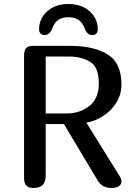

<svg xmlns="http://www.w3.org/2000/svg" viewBox="-20 -938 683 958"><path d="M144 -709H333Q448 -709 517 -666.5Q586 -624 586 -516Q586 -467 560.5 -426Q535 -385 494.5 -359Q454 -333 411 -326L577 -59Q586 -46 586 -33Q586 -18 573 -9Q560 0 535 0Q515 0 497 -9Q479 -18 467 -38L299 -319H208V-65Q208 -30 193 -15Q178 0 146 0Q123 0 111.5 -12Q100 -24 100 -50V-659Q100 -686 110 -697.5Q120 -709 144 -709ZM208 -372H315Q377 -372 425 -408.5Q473 -445 473 -522Q473 -604 429 -630Q385 -656 323 -656H208ZM321 -918Q256 -918 215.5 -881.5Q175 -845 175 -791Q175 -779 182 -771Q189 -763 202 -763Q214 -763 223.5 -770.5Q233 -778 238 -790Q251 -826 271 -839Q291 -852 321 -852Q351 -852 371.5 -839Q392 -826 405 -790Q410 -778 419.5 -770.5Q429 -763 441 -763Q454 -763 461 -771Q468 -779 468 -791Q468 -845 427.5 -881.5Q387 -918 321 -918Z"/></svg>

Font: Marmelad for Arash.Academy
Style: Regular
Weight: 400
Designer: Manvel Shmavonyan
Foundry: Cyreal
Version: Version 1.110;Glyphs 3.2 (3202)